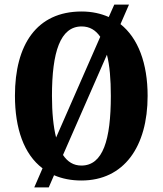

<svg xmlns="http://www.w3.org/2000/svg" viewBox="-20 -775 707 835"><path d="M165 -43 129 40H192L215 -13C250 2 289 10 334 10C519 10 622 -137 622 -358C622 -499 581 -609 504 -670L541 -755H477L453 -701C419 -716 380 -725 335 -725C139 -725 45 -580 45 -359C45 -216 84 -104 165 -43ZM416 -615 224 -177C212 -224 206 -286 206 -358C206 -549 242 -660 335 -660C370 -660 396 -644 416 -615ZM334 -55C300 -55 274 -71 254 -101L445 -537C457 -491 462 -430 462 -358C462 -167 428 -55 334 -55Z"/></svg>

Font: Noto Serif Devanagari ExtraCondensed ExtraBold
Style: Regular
Weight: 800
Width: 2
Designer: Universal Thirst, Indian Type Foundry and the Monotype Design Team
Foundry: Monotype Imaging Inc.
Version: Version 2.004